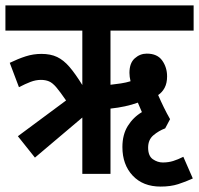

<svg xmlns="http://www.w3.org/2000/svg" viewBox="-20 -642 735 709"><path d="M109 -60 46 -139 224 -271Q202 -303 188 -319.5Q174 -336 161 -341.5Q148 -347 131 -347Q112 -347 92.5 -339.5Q73 -332 50 -320L16 -410Q47 -425 75 -434Q103 -443 133 -443Q167 -443 191 -431.5Q215 -420 236.5 -395Q258 -370 284 -328V-529H0V-622H695V-529H388V-329Q407 -331 426.5 -334Q446 -337 462 -342Q458 -359 458 -373Q458 -409 477.5 -426.5Q497 -444 522 -444Q561 -444 579 -418.5Q597 -393 597 -360Q597 -335 588 -318Q579 -301 564 -291Q574 -268 585 -245.5Q596 -223 608 -202L590 -168Q566 -159 546.5 -142.5Q527 -126 527 -97Q527 -66 544.5 -54Q562 -42 581 -42Q602 -42 619.5 -47.5Q637 -53 657 -63L692 17Q666 29 638 38Q610 47 573 47Q508 47 470 6.5Q432 -34 432 -99Q432 -145 452 -177Q472 -209 504 -228Q495 -248 489 -263Q445 -247 388 -241V0H284V-208Z"/></svg>

Font: Noto Sans Devanagari UI ExtraCondensed SemiBold
Style: Regular
Weight: 600
Width: 2
Designer: Jelle Bosma - Monotype Design Team
Foundry: Monotype Imaging Inc.
Version: Version 2.004; ttfautohint (v1.8.4.7-5d5b)